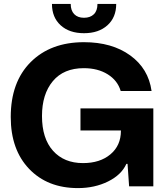

<svg xmlns="http://www.w3.org/2000/svg" viewBox="-20 -954 856 983"><path d="M379 9Q223 9 129 -89.5Q35 -188 35 -355Q35 -534 137 -636Q239 -738 410 -738Q553 -738 646.5 -670.5Q740 -603 756 -488H598Q582 -542 531.5 -573.5Q481 -605 409 -605Q306 -605 250.5 -538.5Q195 -472 195 -360Q195 -245 251.5 -182Q308 -119 405 -119Q492 -119 545.5 -164Q599 -209 599 -284V-286H392V-399H765V0H641L633 -115H627Q602 -59 533.5 -25Q465 9 379 9ZM246 -934H342Q342 -900 360 -881.5Q378 -863 410 -863Q442 -863 460.5 -881Q479 -899 479 -934H575Q575 -865 530 -824.5Q485 -784 410 -784Q335 -784 290.5 -824.5Q246 -865 246 -934Z"/></svg>

Font: Mona Sans
Style: Bold
Weight: 700
Designer: Deni Anggara
Foundry: GitHub
Version: Version 2.000;Glyphs 3.2.3 (3260)